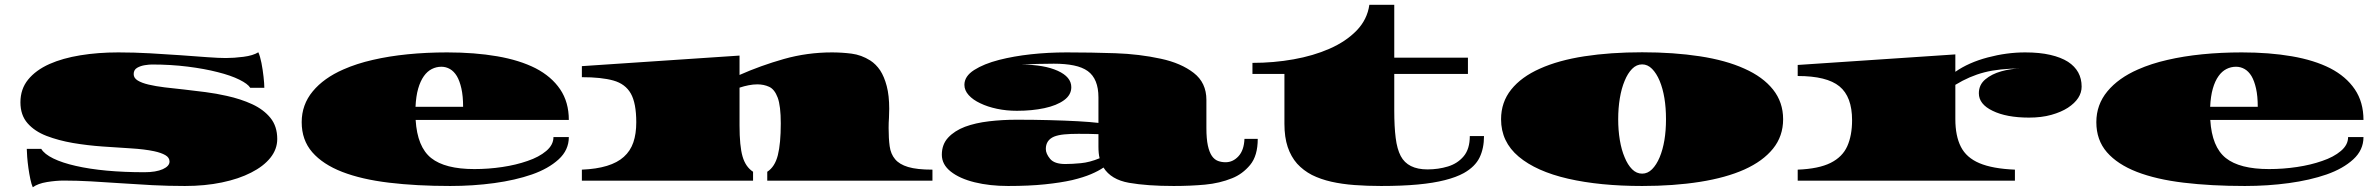

<svg xmlns="http://www.w3.org/2000/svg" viewBox="-20 -751 9892 798"><path d="M116.2 27.3Q110.8 15.6 106.2 -6.1Q101.6 -27.8 98.1 -52.5Q94.7 -77.1 93 -98.9Q91.3 -120.6 91.3 -132.3H151.4Q164.6 -110.4 201.7 -92.3Q238.8 -74.2 294.9 -61.5Q410.2 -35.2 580.6 -35.2Q628.4 -35.2 656.7 -47.9Q684.6 -60.5 684.6 -79.6Q684.6 -96.2 667.2 -106.2Q649.9 -116.2 620.1 -122.6Q580.6 -130.9 524.9 -134.3Q469.2 -137.7 406.5 -142.1Q343.8 -146.5 283.2 -156.7Q223.6 -167 173.8 -186Q124 -205.1 94.5 -238.8Q64.9 -272.5 64.9 -325.7Q64.9 -380.9 96.9 -420.2Q128.9 -459.5 185.5 -484.9Q240.7 -509.3 314 -521.2Q387.2 -533.2 471.7 -533.2Q537.1 -533.2 603.3 -529.5Q669.4 -525.9 730 -521.5Q791 -517.1 840.6 -513.4Q890.1 -509.8 918.5 -509.8Q952.1 -509.8 991.9 -514.9Q1031.7 -520 1053.7 -533.7Q1061 -518.1 1066.7 -489.3Q1072.3 -460.4 1075.4 -431.6Q1078.6 -402.8 1078.6 -386.2H1020Q1010.3 -402.3 974.9 -419.9Q939.5 -437.5 884.8 -451.2Q830.1 -465.3 760 -474.1Q689.9 -482.9 611.3 -482.9Q600.6 -482.9 582.5 -480.2Q564.5 -477.5 550 -469.2Q535.6 -460.9 535.6 -442.9Q535.6 -426.8 552.2 -416.5Q568.8 -406.2 597.7 -399.4Q626.5 -392.6 664.6 -387.9Q702.6 -383.3 745.6 -378.9Q788.6 -374 834 -368.2Q879.4 -362.3 922.4 -352.5Q980.5 -339.8 1028.1 -317.9Q1075.7 -295.9 1104 -261Q1132.3 -226.1 1132.3 -173.3Q1132.3 -130.9 1103.8 -95.2Q1075.2 -59.6 1023.9 -33.7Q972.7 -7.3 902.3 7.3Q832 22 748.5 22Q680.2 22 613.5 18.6Q546.9 15.1 483.4 10.7Q419.9 6.3 359.9 2.9Q299.8 -0.5 245.1 -0.5Q212.9 -0.5 175.3 5.6Q137.7 11.7 116.2 27.3Z M1851.1 22Q1710.9 22 1596.9 8.3Q1482.9 -5.4 1402.3 -36.6Q1321.8 -67.9 1277.8 -118.4Q1233.9 -168.9 1233.9 -243.2Q1233.9 -315.9 1279.8 -371.3Q1325.7 -426.8 1407.2 -462.4Q1462.4 -486.8 1529.3 -502Q1596.2 -517.6 1674.3 -525.4Q1752.4 -533.2 1838.4 -533.2Q1953.1 -533.2 2046.4 -517.1Q2139.6 -501 2206.1 -467.3Q2272 -433.1 2308.1 -379.9Q2344.2 -326.7 2344.2 -252.4H1707.5Q1714.4 -140.1 1772 -94.2Q1829.6 -48.3 1951.7 -48.3Q2010.7 -48.3 2067.9 -56.9Q2125 -65.4 2172.4 -82Q2220.2 -98.1 2250.2 -123.5Q2280.3 -148.9 2280.3 -181.2H2344.2Q2344.2 -127.4 2301.8 -88.6Q2259.3 -49.8 2190.9 -25.9Q2122.1 -2 2034.2 10Q1946.3 22 1851.1 22ZM1707 -307.1H1904.8Q1904.8 -351.6 1897.7 -383.1Q1890.6 -414.6 1878.9 -434.6Q1866.7 -454.6 1850.1 -464.1Q1833.5 -473.6 1814.5 -473.6Q1793.5 -473.6 1774.7 -464.1Q1755.9 -454.6 1741.7 -434.6Q1727.1 -414.1 1718 -382.6Q1709 -351.1 1707 -307.1Z M2398.4 0V-45.9Q2519.5 -50.8 2572.8 -99.1Q2600.1 -123.5 2612.3 -159.2Q2624.5 -194.8 2624.5 -242.7Q2624.5 -322.3 2601.8 -362.3Q2579.1 -402.3 2529.5 -416.3Q2480 -430.2 2398.4 -430.2V-476.1L3053.7 -520V-439.5Q3141.6 -478.5 3238.3 -505.9Q3335 -533.2 3438 -533.2Q3478 -533.2 3519 -528.1Q3560.1 -522.9 3597.2 -499.5Q3620.6 -484.4 3638.2 -458.5Q3655.3 -432.1 3665.5 -393.1Q3675.8 -354 3675.8 -298.8L3674.8 -261.2Q3673.3 -241.7 3673.3 -218.8Q3673.3 -175.8 3677.7 -143.3Q3682.1 -110.8 3700.2 -89.4Q3717.8 -67.9 3754.4 -56.9Q3791 -45.9 3855.5 -45.9V0H3168.9V-37.1Q3200.7 -57.6 3212.9 -106Q3225.1 -154.3 3225.1 -238.3Q3225.1 -311 3212.2 -345.5Q3199.2 -379.9 3177 -390.1Q3154.8 -400.4 3127.4 -400.4Q3110.4 -400.4 3091.6 -396.7Q3072.8 -393.1 3053.7 -386.7V-229.5Q3053.7 -144 3066.2 -100.8Q3078.6 -57.6 3109.9 -37.1V0Z M4169.9 22Q4093.3 22 4030.8 6.6Q3968.3 -8.8 3931.4 -38.1Q3894.5 -67.4 3894.5 -107.9Q3894.5 -150.9 3920.9 -179.2Q3947.3 -207.5 3990.7 -224.1Q4034.2 -240.2 4090.1 -246.8Q4146 -253.4 4205.1 -253.4Q4275.9 -253.4 4341.3 -251.7Q4406.7 -250 4459.7 -247.1Q4512.7 -244.1 4545.4 -240.2V-346.2Q4545.4 -423.3 4501 -455.6Q4478.5 -471.7 4443.1 -479Q4407.7 -486.3 4359.9 -486.3Q4288.6 -486.3 4226.1 -482.4Q4319.3 -482.4 4376 -456.8Q4432.6 -431.2 4432.6 -388.7Q4432.6 -356.4 4402.3 -334.5Q4372.1 -312.5 4320.8 -301.5Q4269.5 -290.5 4206.5 -290.5Q4163.1 -290.5 4123.8 -298.8Q4084.5 -307.1 4054.2 -321.8Q4023.9 -335.9 4006.1 -355.7Q3988.3 -375.5 3988.3 -398.4Q3988.3 -434.1 4028.8 -460Q4069.3 -485.8 4132.3 -502Q4193.4 -517.6 4264.9 -525.4Q4336.4 -533.2 4413.1 -533.2Q4515.6 -533.2 4615.5 -529.8Q4715.3 -526.4 4805.2 -506.8Q4888.7 -488.8 4941.4 -448Q4994.1 -407.2 4994.1 -335.9V-219.2Q4994.1 -173.8 5000.2 -146Q5006.3 -118.2 5017.1 -102.5Q5027.8 -87.4 5042.5 -82Q5057.1 -76.7 5073.7 -76.7Q5104.5 -76.7 5127.4 -101.6Q5150.4 -126.5 5152.3 -173.8H5207.5Q5207.5 -103.5 5175.8 -65.4Q5144 -27.3 5101.1 -10.3Q5049.3 10.7 4988.5 16.4Q4927.7 22 4858.4 22Q4747.6 22 4672.6 8.8Q4597.7 -4.4 4566.4 -54.7Q4545.9 -40.5 4514.4 -27.1Q4482.9 -13.7 4436 -2.4Q4388.7 8.3 4323.2 15.1Q4257.8 22 4169.9 22ZM4407.7 -69.3Q4436 -69.3 4472.4 -72.8Q4508.8 -76.2 4550.3 -93.3Q4545.4 -112.3 4545.4 -141.1V-193.4Q4524.4 -194.3 4502.9 -194.6Q4481.4 -194.8 4461.4 -194.8Q4428.2 -194.8 4403.1 -192.4Q4377.9 -189.9 4360.8 -183.1Q4326.7 -168.5 4326.7 -131.8Q4326.7 -112.3 4344.5 -90.8Q4362.3 -69.3 4407.7 -69.3Z M5720.2 22Q5691.4 22 5663.6 21Q5635.7 20 5609.9 18.1Q5557.6 14.2 5513.2 4.2Q5468.8 -5.9 5432.6 -23.9Q5397 -42.5 5371.1 -70.8Q5345.7 -99.6 5332 -140.1Q5318.4 -180.7 5318.4 -236.3V-443.8H5185.5V-489.7Q5273.9 -489.7 5356.2 -504.4Q5438.5 -519 5505.4 -548.3Q5573.7 -578.1 5618.2 -623.8Q5662.6 -669.4 5671.4 -731H5774.9V-511.2H6081.1V-443.8H5774.9V-291.5Q5774.9 -224.6 5780.8 -178Q5786.6 -131.3 5801.8 -102.5Q5831.1 -46.9 5913.1 -46.9Q5958 -46.9 5998 -59.1Q6038.1 -71.3 6063.5 -101.6Q6088.9 -131.8 6088.9 -185.5H6147.9Q6147.9 -134.3 6129.4 -96.2Q6110.8 -58.1 6064 -31.7Q6032.2 -14.2 5985.4 -2.4Q5938 9.8 5872.3 15.9Q5806.6 22 5720.2 22Z M6805.2 22Q6629.4 22 6497.3 -8.3Q6365.2 -38.6 6292 -100.1Q6218.8 -161.6 6218.8 -255.4Q6218.8 -326.2 6261 -378.9Q6303.2 -431.6 6380.4 -465.8Q6457.5 -500.5 6565.4 -517.1Q6673.3 -533.7 6805.2 -533.7Q6936.5 -533.7 7044.9 -517.1Q7153.3 -500.5 7230 -465.8Q7307.1 -431.6 7349.1 -378.9Q7391.1 -326.2 7391.1 -255.4Q7391.1 -185.1 7349.1 -133.1Q7307.1 -81.1 7230 -46.4Q7153.3 -12.2 7044.9 4.9Q6936.5 22 6805.2 22ZM6805.2 -29.3Q6828.1 -29.3 6846.4 -47.6Q6864.7 -65.9 6877.9 -97.2Q6904.3 -160.6 6904.3 -255.4Q6904.3 -351.1 6877.9 -415Q6864.7 -446.3 6846.4 -464.8Q6828.1 -483.4 6805.2 -483.4Q6781.7 -483.4 6763.4 -464.8Q6745.1 -446.3 6732.4 -415Q6719.2 -383.8 6712.4 -342.5Q6705.6 -301.3 6705.6 -255.4Q6705.6 -210 6712.4 -168.9Q6719.2 -127.9 6732.4 -97.2Q6745.1 -65.9 6763.4 -47.6Q6781.7 -29.3 6805.2 -29.3Z M7451.7 0V-45.9Q7539.1 -49.3 7588.4 -74Q7637.7 -98.6 7657.7 -143.3Q7677.7 -188 7677.7 -251.5Q7677.7 -349.1 7625.2 -392.1Q7572.8 -435.1 7451.7 -435.1V-481L8106.9 -524.9V-452.6Q8162.1 -491.2 8241.2 -512.2Q8320.3 -533.2 8397 -533.2Q8457.5 -533.2 8501.7 -522.9Q8545.9 -512.7 8575.2 -494.1Q8631.8 -457 8631.8 -391.1Q8631.8 -340.8 8574.7 -303.2Q8546.9 -285.2 8506.1 -273.7Q8465.3 -262.2 8413.1 -262.2Q8319.3 -262.2 8261.7 -290.5Q8204.6 -317.9 8204.6 -363.3Q8204.6 -398.4 8231.2 -420.9Q8257.8 -443.4 8297.9 -454.6Q8337.9 -465.8 8377.9 -466.3Q8289.6 -466.3 8227.8 -450.4Q8166 -434.6 8106.9 -398.4V-255.9Q8106.9 -186 8129.9 -140.9Q8152.8 -95.7 8207 -72.8Q8261.2 -49.8 8354.5 -45.9V0Z M9310.1 22Q9169.9 22 9055.9 8.3Q8941.9 -5.4 8861.3 -36.6Q8780.8 -67.9 8736.8 -118.4Q8692.9 -168.9 8692.9 -243.2Q8692.9 -315.9 8738.8 -371.3Q8784.7 -426.8 8866.2 -462.4Q8921.4 -486.8 8988.3 -502Q9055.2 -517.6 9133.3 -525.4Q9211.4 -533.2 9297.4 -533.2Q9412.1 -533.2 9505.4 -517.1Q9598.6 -501 9665 -467.3Q9731 -433.1 9767.1 -379.9Q9803.2 -326.7 9803.2 -252.4H9166.5Q9173.3 -140.1 9231 -94.2Q9288.6 -48.3 9410.6 -48.3Q9469.7 -48.3 9526.9 -56.9Q9584 -65.4 9631.3 -82Q9679.2 -98.1 9709.2 -123.5Q9739.3 -148.9 9739.3 -181.2H9803.2Q9803.2 -127.4 9760.7 -88.6Q9718.3 -49.8 9649.9 -25.9Q9581.1 -2 9493.2 10Q9405.3 22 9310.1 22ZM9166 -307.1H9363.8Q9363.8 -351.6 9356.7 -383.1Q9349.6 -414.6 9337.9 -434.6Q9325.7 -454.6 9309.1 -464.1Q9292.5 -473.6 9273.4 -473.6Q9252.4 -473.6 9233.6 -464.1Q9214.8 -454.6 9200.7 -434.6Q9186 -414.1 9177 -382.6Q9168 -351.1 9166 -307.1Z"/></svg>

Font: Asset
Style: Regular
Weight: 400
Version: Version 1.003; ttfautohint (v1.8.4.7-5d5b)